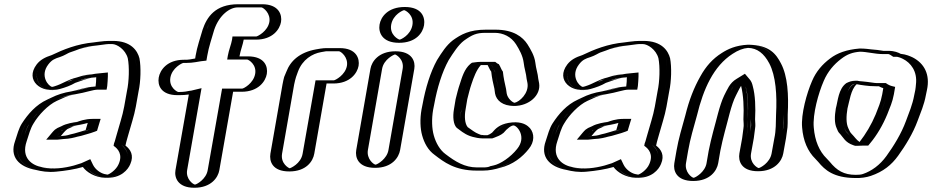

<svg xmlns="http://www.w3.org/2000/svg" viewBox="-20 -775 4398 906"><path d="M454 -414C439 -413 433 -412 418 -409C398 -409 375 -400 358 -396C344 -392 330 -386 315 -381C295 -369 269 -359 246 -353C174 -334 123 -408 174 -475C193 -500 214 -509 243 -518C299 -543 356 -568 429 -575C447 -578 473 -582 494 -582H513C570 -582 607 -544 618 -503C627 -462 624 -390 614 -345L601 -272C593 -226 577 -181 566 -140L560 -119C557 -109 554 -102 552 -92C576 -76 594 -42 575 1C559 39 510 75 463 61C428 54 399 35 385 7C384 8 382 8 381 8L346 18C313 26 277 32 239 35C211 38 184 33 162 28C95 16 42 -28 71 -110C81 -141 89 -172 104 -195C116 -215 130 -230 145 -248C167 -273 194 -296 223 -309L243 -318C271 -331 296 -340 329 -345C365 -353 405 -367 445 -367H451C454 -383 454 -398 454 -414ZM415 -199C412 -189 408 -176 405 -165C386 -157 367 -154 346 -147L328 -143C315 -139 297 -134 280 -134C271 -133 260 -132 249 -131H247C254 -140 263 -151 272 -159C272 -160 272 -160 273 -160L295 -170C312 -180 338 -183 359 -187C378 -192 393 -199 415 -199ZM455 -429C440 -428 433 -426 419 -424C393 -423 372 -414 356 -410C315 -399 285 -378 245 -367C184 -351 146 -414 186 -467C202 -488 218 -495 247 -504C304 -531 355 -552 428 -560C447 -562 472 -567 491 -567H510C560 -567 593 -533 603 -497C611 -458 609 -389 599 -345L586 -272C578 -228 562 -182 551 -141L545 -120C543 -112 541 -105 538 -98L536 -84C559 -69 579 -44 561 -3C548 28 507 57 469 46L459 44C432 37 410 20 399 -1L393 -12L383 -8L344 4C313 12 278 17 240 20C215 23 190 18 168 13C105 2 61 -37 86 -108C96 -140 104 -169 117 -189C144 -231 183 -275 228 -296L248 -305C275 -318 297 -325 329 -330C368 -336 404 -352 442 -352H463L466 -370C467 -387 469 -401 469 -417V-430ZM260 -167 271 -174 290 -183C308 -194 335 -198 358 -202C373 -206 393 -214 418 -214H435L430 -197C426 -184 421 -168 417 -155C394 -146 369 -140 347 -133L330 -129C317 -125 298 -119 278 -119C270 -118 257 -117 247 -116H216L236 -139C242 -146 250 -158 260 -167ZM455 -429 469 -430V-417C469 -401 467 -387 466 -370L463 -352H442C405 -352 368 -338 330 -330C297 -323 276 -318 248 -305L228 -296C202 -284 176 -263 156 -240C141 -222 127 -207 117 -189C105 -168 96 -141 86 -108C61 -37 104 2 167 13C190 17 214 23 240 20C278 17 313 12 344 4L383 -8L393 -12L399 -1C410 20 432 37 459 44L469 46C507 57 548 28 561 -3C579 -44 559 -69 536 -84L538 -98C541 -105 543 -112 545 -120L551 -141C562 -182 578 -228 586 -272L599 -345C609 -389 611 -458 603 -497C593 -533 560 -567 510 -567H491C473 -567 448 -563 429 -560C399 -556 366 -550 339 -542C308 -533 279 -519 247 -504C218 -495 202 -488 186 -467C146 -414 184 -351 245 -367C268 -373 293 -384 311 -395C326 -400 340 -405 356 -410C372 -415 393 -423 419 -424C433 -426 440 -428 455 -429ZM260 -167C250 -158 242 -146 236 -139L216 -116H247C257 -117 270 -118 278 -119C298 -119 317 -125 330 -129L347 -133C369 -140 394 -146 417 -155C421 -168 426 -184 430 -197L435 -214H418C393 -214 373 -206 358 -202C338 -198 310 -195 290 -183L271 -174ZM451 -367H445C403 -367 365 -351 329 -345C296 -340 270 -331 243 -318L223 -309C174 -287 133 -241 104 -195C89 -171 81 -141 71 -110C42 -28 96 16 162 28C185 34 211 38 239 35C277 32 313 26 346 18L385 7C398 33 427 53 463 61C511 74 559 39 575 1C595 -44 574 -75 552 -92C554 -102 557 -109 560 -119L566 -140C577 -181 593 -226 601 -272L614 -345C624 -391 627 -460 618 -503C610 -544 569 -582 513 -582H494C473 -582 446 -577 429 -575C357 -569 296 -543 243 -518C214 -509 193 -500 174 -475C140 -431 152 -382 185 -361C223 -337 280 -360 315 -381C349 -392 376 -407 417 -409C431 -409 439 -412 454 -414C454 -400 453 -381 451 -367ZM280 -134C298 -134 315 -139 328 -143L346 -147C365 -153 386 -158 405 -165C408 -175 412 -189 415 -199C393 -199 378 -192 360 -187C338 -181 313 -180 295 -170L277 -162C265 -154 256 -142 247 -131H249C258 -132 272 -134 280 -134ZM449 -429C435 -428 423 -426 413 -424C375 -422 352 -412 341 -409C299 -399 277 -380 238 -368C234 -367 229 -365 226 -365C210 -367 166 -416 208 -471C225 -493 238 -498 263 -506C282 -512 302 -525 308 -527C328 -533 346 -541 355 -544C379 -551 412 -558 434 -560C454 -562 481 -567 491 -567H510C531 -567 572 -542 583 -500C591 -460 589 -390 579 -345L566 -272C558 -227 542 -182 531 -141L525 -120C523 -112 521 -105 518 -98L516 -87C537 -73 560 -46 540 -1C528 28 495 48 487 49C486 49 483 48 482 48L472 46C453 41 430 25 419 3L406 -24L364 -5L329 6C284 18 230 26 179 14C133 6 78 -28 106 -109C116 -140 124 -170 138 -192C162 -233 207 -280 248 -299L268 -308C293 -320 310 -326 339 -331C383 -338 419 -352 442 -352H483L486 -369C487 -386 489 -399 489 -415V-433ZM239 -163C229 -154 221 -143 214 -135L198 -116H251C260 -117 273 -118 280 -119C309 -120 331 -126 345 -130L363 -134C381 -140 402 -144 428 -154L438 -158C442 -171 446 -186 450 -198L455 -214H418C380 -214 354 -203 344 -200C327 -197 294 -193 269 -179L251 -171ZM431 -367C380 -364 343 -348 318 -344C280 -338 250 -328 222 -314L203 -305C150 -281 112 -237 83 -192C69 -170 61 -140 51 -109C25 -36 67 12 150 27C174 33 206 39 245 35C289 31 333 24 371 13C389 38 428 62 476 64C552 68 585 24 595 -1C613 -42 596 -70 572 -88C574 -100 577 -108 580 -120L586 -141C597 -182 613 -227 621 -272L634 -345C644 -390 646 -459 638 -500C629 -535 599 -582 513 -582H494C462 -582 434 -576 423 -575C344 -568 278 -541 224 -515C193 -505 170 -493 153 -471C96 -396 174 -331 262 -355C288 -362 315 -372 335 -384C362 -393 399 -408 419 -409C425 -409 429 -410 434 -411C434 -397 433 -381 431 -367ZM298 -166 316 -174C319 -176 327 -179 329 -180C351 -185 375 -189 394 -195C391 -184 387 -172 384 -161C367 -155 349 -151 330 -145L313 -141C295 -135 283 -134 267 -133C276 -144 286 -157 298 -166Z M818 -326H825C845 -326 867 -328 885 -332C887 -332 889 -332 892 -333L828 28C820 73 852 111 897 111C942 111 987 73 995 28L1060 -342H1120C1165 -342 1211 -381 1219 -426C1227 -471 1195 -509 1150 -509H1090C1095 -537 1106 -563 1110 -588H1188C1233 -588 1278 -626 1286 -671C1294 -716 1262 -755 1217 -755H1104C1026 -755 979 -702 956 -636C945 -597 931 -555 923 -512L921 -501C900 -499 881 -493 861 -493H848C802 -493 757 -454 749 -409C741 -364 772 -326 818 -326ZM828 -341H821C783 -341 757 -372 764 -409C771 -446 808 -478 845 -478H858C881 -478 901 -484 920 -486L934 -488L938 -512C945 -553 960 -595 971 -634C993 -696 1033 -740 1101 -740H1214C1250 -740 1277 -707 1271 -671C1265 -635 1227 -603 1190 -603H1097L1095 -588C1091 -566 1080 -541 1075 -512L1072 -494H1147C1184 -494 1210 -463 1204 -426C1198 -389 1160 -357 1123 -357H1048L980 28C974 65 937 96 900 96C863 96 837 64 843 28L910 -352L891 -348C889 -348 887 -347 887 -347H885C869 -343 848 -341 828 -341ZM885 -347H887C887 -347 889 -348 891 -348L910 -352L843 28C837 64 863 96 900 96C937 96 974 65 980 28L1048 -357H1123C1160 -357 1198 -389 1204 -426C1210 -463 1184 -494 1147 -494H1072L1075 -512C1080 -541 1091 -566 1095 -588L1097 -603H1190C1227 -603 1265 -635 1271 -671C1277 -707 1250 -740 1214 -740H1101C1033 -740 993 -696 971 -634C960 -595 945 -553 938 -512L934 -488L920 -486C901 -484 881 -478 858 -478H845C808 -478 771 -446 764 -409C757 -372 783 -341 821 -341H828C848 -341 869 -343 885 -347ZM1090 -509H1150C1195 -509 1227 -471 1219 -426C1211 -381 1165 -342 1120 -342H1060L995 28C987 73 942 111 897 111C852 111 820 73 828 28L892 -333C889 -332 886 -332 884 -332C868 -328 845 -326 825 -326H818C772 -326 741 -364 749 -409C757 -454 802 -493 848 -493H861C881 -493 900 -499 921 -501L923 -512C931 -555 945 -598 956 -636C979 -703 1027 -755 1104 -755H1217C1262 -755 1294 -716 1286 -671C1278 -626 1233 -588 1188 -588H1110C1106 -563 1095 -537 1090 -509ZM828 -341H821C817 -341 776 -362 784 -409C792 -455 840 -478 845 -478H858C893 -478 917 -485 928 -486L954 -489L958 -512C965 -554 980 -596 991 -635C1015 -705 1065 -740 1101 -740H1214C1223 -739 1258 -712 1251 -671C1243 -628 1197 -604 1190 -603H1077L1075 -588C1071 -565 1060 -540 1055 -512L1052 -494H1147C1154 -493 1192 -470 1184 -426C1176 -382 1130 -357 1123 -357H1028L960 28C953 70 909 95 900 96C891 95 856 70 863 28L931 -359L881 -347H878C864 -344 848 -341 828 -341ZM825 -326C840 -326 858 -327 871 -329L808 28C802 62 818 111 897 111C976 111 1009 63 1015 28L1080 -342H1120C1199 -342 1233 -391 1239 -426C1245 -461 1229 -509 1150 -509H1110C1115 -538 1126 -564 1130 -588H1188C1267 -588 1300 -637 1306 -671C1312 -705 1296 -755 1217 -755H1104C995 -755 956 -694 936 -635C925 -596 910 -554 903 -512L901 -499C879 -495 868 -493 861 -493H848C768 -493 735 -444 729 -409C723 -374 738 -326 818 -326Z M1443 -50 1501 -381H1553C1598 -381 1644 -419 1652 -464C1660 -509 1628 -548 1583 -548H1521C1510 -548 1498 -546 1483 -543C1422 -532 1373 -496 1351 -438L1342 -413C1339 -403 1336 -391 1333 -376L1276 -50C1268 -4 1299 34 1345 34C1391 34 1435 -4 1443 -50ZM1428 -50 1489 -396H1556C1593 -396 1631 -428 1637 -464C1643 -500 1616 -533 1580 -533H1518C1509 -533 1497 -531 1483 -528C1427 -518 1385 -487 1365 -435L1356 -411C1354 -403 1350 -390 1348 -376L1291 -50C1284 -12 1310 19 1347 19C1384 19 1421 -12 1428 -50ZM1428 -50C1421 -12 1384 19 1347 19C1310 19 1284 -12 1291 -50L1348 -376C1350 -390 1354 -403 1356 -411L1365 -435C1385 -487 1427 -518 1483 -528C1497 -531 1509 -533 1518 -533H1580C1616 -533 1643 -500 1637 -464C1631 -428 1593 -396 1556 -396H1489ZM1443 -50C1435 -4 1391 34 1345 34C1299 34 1268 -4 1276 -50L1333 -376C1336 -391 1339 -404 1342 -413L1351 -438C1373 -496 1422 -532 1483 -543C1497 -546 1509 -548 1521 -548H1583C1628 -548 1660 -509 1652 -464C1644 -419 1598 -381 1553 -381H1501ZM1408 -50C1400 -2 1350 19 1347 19C1344 19 1303 -2 1311 -50L1368 -376C1371 -390 1374 -403 1377 -412L1386 -437C1407 -494 1454 -522 1495 -529C1505 -531 1516 -533 1518 -533H1580C1589 -532 1624 -505 1617 -464C1609 -421 1563 -397 1556 -396H1469ZM1463 -50 1521 -381H1553C1632 -381 1666 -430 1672 -464C1678 -498 1662 -548 1583 -548H1521C1500 -548 1484 -544 1471 -542C1395 -528 1351 -489 1331 -436L1321 -412C1318 -403 1316 -390 1313 -376L1256 -50C1250 -14 1265 34 1345 34C1425 34 1457 -14 1463 -50Z M1748 -450 1681 -67C1673 -22 1705 17 1750 17C1795 17 1840 -22 1848 -67L1915 -450C1923 -495 1891 -533 1846 -533C1801 -533 1756 -495 1748 -450ZM1791 -659C1783 -612 1816 -573 1863 -573C1909 -573 1953 -610 1961 -656C1969 -703 1937 -742 1890 -742C1844 -742 1799 -705 1791 -659ZM1763 -450C1769 -487 1807 -518 1844 -518C1881 -518 1906 -487 1900 -450L1833 -67C1826 -30 1789 2 1752 2C1715 2 1689 -30 1696 -67ZM1806 -659C1813 -697 1849 -727 1887 -727C1926 -727 1953 -695 1946 -656C1939 -618 1904 -588 1866 -588C1827 -588 1799 -621 1806 -659ZM1763 -450 1696 -67C1689 -30 1715 2 1752 2C1789 2 1826 -30 1833 -67L1900 -450C1906 -487 1881 -518 1844 -518C1807 -518 1769 -487 1763 -450ZM1806 -659C1799 -621 1827 -588 1866 -588C1904 -588 1939 -618 1946 -656C1953 -695 1926 -727 1887 -727C1849 -727 1813 -697 1806 -659ZM1748 -450C1756 -495 1801 -533 1846 -533C1891 -533 1923 -495 1915 -450L1848 -67C1840 -22 1795 17 1750 17C1705 17 1673 -22 1681 -67ZM1791 -659C1799 -705 1844 -742 1890 -742C1937 -742 1969 -703 1961 -656C1953 -610 1909 -573 1863 -573C1816 -573 1783 -612 1791 -659ZM1783 -450C1791 -496 1840 -518 1844 -518C1848 -518 1888 -496 1880 -450L1813 -67C1806 -25 1761 1 1752 2C1743 1 1709 -25 1716 -67ZM1826 -659C1835 -707 1882 -727 1887 -727C1892 -727 1935 -705 1926 -656C1917 -608 1870 -588 1866 -588C1861 -588 1817 -610 1826 -659ZM1728 -450 1661 -67C1655 -32 1670 17 1750 17C1830 17 1862 -32 1868 -67L1935 -450C1941 -485 1925 -533 1846 -533C1767 -533 1734 -485 1728 -450ZM1771 -659C1765 -623 1782 -573 1863 -573C1943 -573 1975 -620 1981 -656C1987 -693 1971 -742 1890 -742C1810 -742 1777 -695 1771 -659Z M2316 21C2299 27 2280 30 2259 30H2229C2146 30 2096 -6 2051 -40C2021 -61 2002 -96 1992 -133C1983 -166 1981 -211 1989 -258L1994 -283C2008 -361 2031 -436 2063 -494C2085 -529 2108 -566 2139 -590C2177 -617 2211 -635 2273 -635H2318C2383 -635 2426 -607 2449 -571C2464 -547 2482 -516 2486 -482C2489 -456 2498 -430 2500 -405L2504 -385C2512 -334 2469 -291 2432 -279C2379 -262 2342 -297 2336 -332L2333 -353C2327 -378 2321 -405 2318 -433C2308 -445 2309 -461 2296 -468H2244C2240 -468 2235 -468 2230 -467C2207 -448 2195 -409 2185 -378C2177 -356 2171 -330 2165 -307L2157 -259C2152 -227 2152 -195 2167 -180C2185 -168 2201 -152 2222 -145L2233 -141C2239 -139 2245 -138 2253 -138C2255 -137 2257 -137 2258 -137H2291C2304 -142 2314 -145 2324 -153C2342 -176 2362 -191 2390 -196C2463 -209 2506 -132 2453 -68C2422 -29 2372 10 2318 20C2317 21 2317 21 2316 21ZM2076 -488C2099 -524 2121 -559 2147 -579C2185 -606 2211 -620 2270 -620H2315C2375 -620 2414 -595 2435 -562C2450 -538 2468 -508 2471 -478C2475 -449 2483 -424 2485 -401L2489 -380C2495 -339 2461 -303 2430 -293C2387 -279 2356 -309 2351 -337L2348 -358C2342 -385 2336 -412 2333 -441C2325 -451 2323 -461 2313 -476C2309 -478 2306 -480 2303 -483H2246C2240 -483 2232 -482 2226 -481C2195 -455 2181 -413 2170 -380C2162 -356 2156 -331 2150 -308L2142 -259C2136 -226 2137 -183 2156 -168C2175 -156 2189 -140 2214 -131L2226 -127C2234 -125 2248 -122 2256 -122H2292C2306 -127 2319 -131 2334 -144C2351 -165 2366 -178 2390 -182C2453 -193 2485 -127 2442 -76C2411 -37 2365 -4 2314 6C2300 13 2279 15 2261 15H2231C2153 15 2106 -19 2061 -53C2034 -72 2017 -104 2007 -139C1998 -170 1996 -213 2004 -258L2009 -283C2022 -359 2045 -433 2076 -488ZM2009 -283 2004 -258C1996 -213 1998 -170 2007 -139C2017 -104 2034 -72 2061 -53C2106 -19 2153 15 2231 15H2261C2279 15 2300 13 2314 6C2365 -4 2411 -37 2442 -76C2485 -127 2453 -193 2390 -182C2366 -178 2351 -165 2334 -144C2319 -131 2306 -127 2292 -122H2256C2248 -122 2234 -125 2226 -127L2214 -131C2189 -140 2175 -156 2156 -168C2137 -183 2136 -226 2142 -259L2150 -308C2156 -331 2162 -356 2170 -380C2181 -413 2195 -455 2226 -481C2232 -482 2240 -483 2246 -483H2303C2306 -480 2309 -478 2313 -476C2323 -461 2325 -451 2333 -441C2336 -412 2342 -385 2348 -358L2351 -337C2356 -309 2387 -279 2430 -293C2461 -303 2495 -339 2489 -380L2485 -401C2483 -424 2475 -449 2471 -478C2468 -508 2450 -538 2435 -562C2414 -595 2375 -620 2315 -620H2270C2211 -620 2185 -606 2147 -579C2121 -559 2099 -524 2076 -488C2045 -433 2022 -359 2009 -283ZM1994 -283 1989 -258C1981 -211 1983 -166 1992 -133C2002 -96 2021 -61 2051 -40C2096 -6 2146 30 2229 30H2259C2280 30 2300 27 2318 21L2319 20C2375 7 2421 -28 2453 -68C2508 -134 2462 -209 2390 -196C2361 -191 2341 -174 2324 -153C2314 -145 2304 -142 2291 -137H2257C2251 -138 2239 -139 2233 -141L2222 -145C2201 -153 2186 -167 2167 -180C2153 -196 2151 -227 2157 -259L2165 -307C2171 -331 2177 -356 2185 -378C2196 -410 2209 -446 2231 -467C2237 -468 2240 -468 2244 -468H2296C2299 -466 2301 -465 2302 -464C2309 -453 2311 -443 2318 -433C2321 -404 2328 -377 2333 -353L2336 -332C2342 -298 2378 -262 2432 -279C2470 -291 2512 -334 2504 -385L2500 -405C2498 -431 2489 -455 2486 -482C2482 -516 2465 -547 2449 -571C2426 -607 2383 -635 2318 -635H2273C2211 -635 2179 -618 2139 -590C2108 -566 2086 -530 2063 -494C2031 -437 2008 -361 1994 -283ZM2135 -172C2151 -161 2168 -144 2198 -133L2211 -129C2221 -126 2241 -122 2256 -122H2303L2314 -126C2324 -130 2342 -136 2356 -148C2374 -170 2394 -184 2404 -183C2422 -181 2466 -128 2420 -72C2390 -34 2342 -1 2308 6H2306L2304 7L2294 9C2286 14 2272 15 2261 15H2231C2173 15 2129 -12 2082 -48C2056 -67 2037 -100 2027 -136C2018 -168 2016 -212 2024 -258L2029 -283C2043 -360 2066 -435 2097 -491C2119 -526 2143 -563 2169 -583C2208 -611 2228 -620 2270 -620H2315C2354 -620 2392 -602 2415 -566C2430 -542 2447 -512 2451 -480C2454 -452 2463 -428 2465 -403L2469 -383C2477 -335 2431 -294 2408 -290C2399 -291 2375 -310 2371 -334L2368 -355C2362 -381 2356 -408 2353 -437C2345 -447 2343 -458 2334 -472L2326 -476L2317 -483H2246C2237 -483 2230 -482 2222 -481L2207 -479L2199 -473C2171 -449 2160 -410 2150 -379C2142 -356 2136 -331 2130 -307L2122 -259C2116 -224 2119 -188 2135 -172ZM1974 -283 1969 -258C1961 -212 1963 -168 1972 -136C1982 -100 2000 -66 2031 -44C2074 -11 2126 30 2229 30H2259C2289 30 2315 24 2339 17C2401 2 2445 -34 2475 -72C2503 -106 2502 -145 2481 -170C2470 -182 2452 -197 2413 -198C2402 -198 2390 -197 2379 -195C2336 -187 2318 -168 2302 -149C2293 -142 2288 -140 2280 -137H2264C2259 -138 2253 -138 2248 -139L2238 -143C2222 -149 2207 -161 2187 -175C2173 -192 2171 -226 2177 -259L2185 -307C2191 -330 2197 -356 2205 -379C2215 -409 2228 -445 2249 -468H2281C2288 -456 2290 -447 2298 -437C2301 -408 2307 -381 2313 -356L2316 -334C2322 -301 2352 -275 2406 -275C2476 -275 2533 -325 2524 -382L2520 -403C2518 -428 2509 -452 2506 -480C2502 -512 2484 -542 2469 -566C2447 -600 2404 -635 2318 -635H2273C2194 -635 2155 -612 2117 -585C2086 -561 2065 -528 2042 -491C2011 -435 1988 -360 1974 -283Z M2958 -414C2943 -413 2937 -412 2922 -409C2902 -409 2879 -400 2862 -396C2848 -392 2834 -386 2819 -381C2799 -369 2773 -359 2750 -353C2678 -334 2627 -408 2678 -475C2697 -500 2718 -509 2747 -518C2803 -543 2860 -568 2933 -575C2951 -578 2977 -582 2998 -582H3017C3074 -582 3111 -544 3122 -503C3131 -462 3128 -390 3118 -345L3105 -272C3097 -226 3081 -181 3070 -140L3064 -119C3061 -109 3058 -102 3056 -92C3080 -76 3098 -42 3079 1C3063 39 3014 75 2967 61C2932 54 2903 35 2889 7C2888 8 2886 8 2885 8L2850 18C2817 26 2781 32 2743 35C2715 38 2688 33 2666 28C2599 16 2546 -28 2575 -110C2585 -141 2593 -172 2608 -195C2620 -215 2634 -230 2649 -248C2671 -273 2698 -296 2727 -309L2747 -318C2775 -331 2800 -340 2833 -345C2869 -353 2909 -367 2949 -367H2955C2958 -383 2958 -398 2958 -414ZM2919 -199C2916 -189 2912 -176 2909 -165C2890 -157 2871 -154 2850 -147L2832 -143C2819 -139 2801 -134 2784 -134C2775 -133 2764 -132 2753 -131H2751C2758 -140 2767 -151 2776 -159C2776 -160 2776 -160 2777 -160L2799 -170C2816 -180 2842 -183 2863 -187C2882 -192 2897 -199 2919 -199ZM2959 -429C2944 -428 2937 -426 2923 -424C2897 -423 2876 -414 2860 -410C2819 -399 2789 -378 2749 -367C2688 -351 2650 -414 2690 -467C2706 -488 2722 -495 2751 -504C2808 -531 2859 -552 2932 -560C2951 -562 2976 -567 2995 -567H3014C3064 -567 3097 -533 3107 -497C3115 -458 3113 -389 3103 -345L3090 -272C3082 -228 3066 -182 3055 -141L3049 -120C3047 -112 3045 -105 3042 -98L3040 -84C3063 -69 3083 -44 3065 -3C3052 28 3011 57 2973 46L2963 44C2936 37 2914 20 2903 -1L2897 -12L2887 -8L2848 4C2817 12 2782 17 2744 20C2719 23 2694 18 2672 13C2609 2 2565 -37 2590 -108C2600 -140 2608 -169 2621 -189C2648 -231 2687 -275 2732 -296L2752 -305C2779 -318 2801 -325 2833 -330C2872 -336 2908 -352 2946 -352H2967L2970 -370C2971 -387 2973 -401 2973 -417V-430ZM2764 -167 2775 -174 2794 -183C2812 -194 2839 -198 2862 -202C2877 -206 2897 -214 2922 -214H2939L2934 -197C2930 -184 2925 -168 2921 -155C2898 -146 2873 -140 2851 -133L2834 -129C2821 -125 2802 -119 2782 -119C2774 -118 2761 -117 2751 -116H2720L2740 -139C2746 -146 2754 -158 2764 -167ZM2959 -429 2973 -430V-417C2973 -401 2971 -387 2970 -370L2967 -352H2946C2909 -352 2872 -338 2834 -330C2801 -323 2780 -318 2752 -305L2732 -296C2706 -284 2680 -263 2660 -240C2645 -222 2631 -207 2621 -189C2609 -168 2600 -141 2590 -108C2565 -37 2608 2 2671 13C2694 17 2718 23 2744 20C2782 17 2817 12 2848 4L2887 -8L2897 -12L2903 -1C2914 20 2936 37 2963 44L2973 46C3011 57 3052 28 3065 -3C3083 -44 3063 -69 3040 -84L3042 -98C3045 -105 3047 -112 3049 -120L3055 -141C3066 -182 3082 -228 3090 -272L3103 -345C3113 -389 3115 -458 3107 -497C3097 -533 3064 -567 3014 -567H2995C2977 -567 2952 -563 2933 -560C2903 -556 2870 -550 2843 -542C2812 -533 2783 -519 2751 -504C2722 -495 2706 -488 2690 -467C2650 -414 2688 -351 2749 -367C2772 -373 2797 -384 2815 -395C2830 -400 2844 -405 2860 -410C2876 -415 2897 -423 2923 -424C2937 -426 2944 -428 2959 -429ZM2764 -167C2754 -158 2746 -146 2740 -139L2720 -116H2751C2761 -117 2774 -118 2782 -119C2802 -119 2821 -125 2834 -129L2851 -133C2873 -140 2898 -146 2921 -155C2925 -168 2930 -184 2934 -197L2939 -214H2922C2897 -214 2877 -206 2862 -202C2842 -198 2814 -195 2794 -183L2775 -174ZM2955 -367H2949C2907 -367 2869 -351 2833 -345C2800 -340 2774 -331 2747 -318L2727 -309C2678 -287 2637 -241 2608 -195C2593 -171 2585 -141 2575 -110C2546 -28 2600 16 2666 28C2689 34 2715 38 2743 35C2781 32 2817 26 2850 18L2889 7C2902 33 2931 53 2967 61C3015 74 3063 39 3079 1C3099 -44 3078 -75 3056 -92C3058 -102 3061 -109 3064 -119L3070 -140C3081 -181 3097 -226 3105 -272L3118 -345C3128 -391 3131 -460 3122 -503C3114 -544 3073 -582 3017 -582H2998C2977 -582 2950 -577 2933 -575C2861 -569 2800 -543 2747 -518C2718 -509 2697 -500 2678 -475C2644 -431 2656 -382 2689 -361C2727 -337 2784 -360 2819 -381C2853 -392 2880 -407 2921 -409C2935 -409 2943 -412 2958 -414C2958 -400 2957 -381 2955 -367ZM2784 -134C2802 -134 2819 -139 2832 -143L2850 -147C2869 -153 2890 -158 2909 -165C2912 -175 2916 -189 2919 -199C2897 -199 2882 -192 2864 -187C2842 -181 2817 -180 2799 -170L2781 -162C2769 -154 2760 -142 2751 -131H2753C2762 -132 2776 -134 2784 -134ZM2953 -429C2939 -428 2927 -426 2917 -424C2879 -422 2856 -412 2845 -409C2803 -399 2781 -380 2742 -368C2738 -367 2733 -365 2730 -365C2714 -367 2670 -416 2712 -471C2729 -493 2742 -498 2767 -506C2786 -512 2806 -525 2812 -527C2832 -533 2850 -541 2859 -544C2883 -551 2916 -558 2938 -560C2958 -562 2985 -567 2995 -567H3014C3035 -567 3076 -542 3087 -500C3095 -460 3093 -390 3083 -345L3070 -272C3062 -227 3046 -182 3035 -141L3029 -120C3027 -112 3025 -105 3022 -98L3020 -87C3041 -73 3064 -46 3044 -1C3032 28 2999 48 2991 49C2990 49 2987 48 2986 48L2976 46C2957 41 2934 25 2923 3L2910 -24L2868 -5L2833 6C2788 18 2734 26 2683 14C2637 6 2582 -28 2610 -109C2620 -140 2628 -170 2642 -192C2666 -233 2711 -280 2752 -299L2772 -308C2797 -320 2814 -326 2843 -331C2887 -338 2923 -352 2946 -352H2987L2990 -369C2991 -386 2993 -399 2993 -415V-433ZM2743 -163C2733 -154 2725 -143 2718 -135L2702 -116H2755C2764 -117 2777 -118 2784 -119C2813 -120 2835 -126 2849 -130L2867 -134C2885 -140 2906 -144 2932 -154L2942 -158C2946 -171 2950 -186 2954 -198L2959 -214H2922C2884 -214 2858 -203 2848 -200C2831 -197 2798 -193 2773 -179L2755 -171ZM2935 -367C2884 -364 2847 -348 2822 -344C2784 -338 2754 -328 2726 -314L2707 -305C2654 -281 2616 -237 2587 -192C2573 -170 2565 -140 2555 -109C2529 -36 2571 12 2654 27C2678 33 2710 39 2749 35C2793 31 2837 24 2875 13C2893 38 2932 62 2980 64C3056 68 3089 24 3099 -1C3117 -42 3100 -70 3076 -88C3078 -100 3081 -108 3084 -120L3090 -141C3101 -182 3117 -227 3125 -272L3138 -345C3148 -390 3150 -459 3142 -500C3133 -535 3103 -582 3017 -582H2998C2966 -582 2938 -576 2927 -575C2848 -568 2782 -541 2728 -515C2697 -505 2674 -493 2657 -471C2600 -396 2678 -331 2766 -355C2792 -362 2819 -372 2839 -384C2866 -393 2903 -408 2923 -409C2929 -409 2933 -410 2938 -411C2938 -397 2937 -381 2935 -367ZM2802 -166 2820 -174C2823 -176 2831 -179 2833 -180C2855 -185 2879 -189 2898 -195C2895 -184 2891 -172 2888 -161C2871 -155 2853 -151 2834 -145L2817 -141C2799 -135 2787 -134 2771 -133C2780 -144 2790 -157 2802 -166Z M3251 79C3296 79 3341 40 3349 -5L3359 -63C3364 -89 3373 -127 3380 -152C3395 -204 3411 -278 3432 -322C3447 -350 3459 -380 3484 -395C3512 -357 3512 -277 3508 -211C3508 -195 3511 -183 3508 -169C3507 -158 3504 -135 3502 -123L3489 -51C3481 -5 3512 33 3557 33C3602 33 3648 -5 3656 -51L3669 -123C3677 -160 3676 -200 3677 -235C3682 -328 3677 -419 3645 -480C3621 -526 3586 -564 3510 -564C3469 -562 3436 -549 3408 -529C3366 -502 3332 -466 3306 -418C3276 -364 3252 -305 3234 -232C3218 -175 3202 -122 3192 -63L3182 -5C3174 40 3206 79 3251 79ZM3654 -123 3641 -51C3634 -14 3597 18 3560 18C3523 18 3497 -13 3504 -51L3517 -123C3523 -156 3523 -188 3523 -213C3526 -268 3524 -329 3512 -372C3508 -387 3504 -397 3496 -406L3489 -414L3478 -407C3446 -388 3432 -353 3418 -327C3394 -281 3380 -204 3365 -153C3358 -127 3349 -90 3344 -63L3334 -5C3327 32 3290 64 3253 64C3216 64 3190 32 3197 -5L3207 -63C3217 -121 3233 -173 3249 -231C3267 -303 3290 -360 3319 -413C3344 -459 3375 -492 3415 -517C3442 -534 3469 -547 3508 -549C3579 -549 3608 -515 3631 -471C3661 -413 3667 -325 3662 -233C3661 -202 3664 -184 3658 -152C3656 -142 3655 -131 3654 -123ZM3658 -152C3664 -184 3661 -202 3662 -233C3667 -325 3661 -413 3631 -471C3608 -515 3579 -549 3508 -549C3471 -547 3440 -535 3415 -517C3375 -492 3344 -459 3319 -413C3290 -360 3267 -303 3249 -231C3233 -173 3217 -121 3207 -63L3197 -5C3190 32 3216 64 3253 64C3290 64 3327 32 3334 -5L3344 -63C3349 -90 3358 -127 3365 -153C3380 -205 3396 -278 3418 -326C3431 -353 3447 -388 3478 -407L3489 -414L3496 -406C3504 -397 3508 -387 3512 -372C3524 -329 3526 -268 3523 -213C3523 -199 3526 -188 3523 -170C3522 -159 3519 -135 3517 -123L3504 -51C3497 -13 3523 18 3560 18C3597 18 3634 -14 3641 -51L3654 -123C3655 -131 3656 -142 3658 -152ZM3508 -170C3510 -185 3508 -194 3508 -211C3511 -265 3510 -324 3498 -366C3495 -380 3491 -387 3484 -395C3459 -380 3447 -351 3432 -322C3410 -280 3395 -204 3380 -152C3373 -127 3364 -89 3359 -63L3349 -5C3341 40 3296 79 3251 79C3206 79 3174 40 3182 -5L3192 -63C3202 -122 3218 -175 3234 -232C3252 -305 3276 -364 3306 -418C3332 -466 3366 -502 3408 -529C3436 -547 3468 -562 3510 -564H3511C3587 -564 3621 -526 3645 -480C3677 -418 3682 -328 3677 -235C3676 -205 3679 -186 3673 -152C3672 -142 3670 -131 3669 -123L3656 -51C3648 -5 3602 33 3557 33C3512 33 3481 -5 3489 -51L3502 -123C3504 -135 3506 -160 3508 -170ZM3253 64C3244 63 3210 37 3217 -5L3227 -63C3237 -121 3253 -173 3269 -231C3299 -355 3347 -463 3437 -521C3463 -538 3486 -547 3510 -549C3553 -548 3585 -523 3610 -476C3641 -417 3647 -327 3642 -234C3641 -198 3642 -159 3634 -123L3621 -51C3613 -6 3566 18 3560 18C3553 17 3516 -6 3524 -51L3537 -123C3539 -135 3542 -158 3543 -169C3546 -185 3543 -197 3543 -212C3546 -267 3544 -326 3532 -369C3529 -382 3525 -392 3517 -401L3495 -427L3456 -403C3422 -383 3412 -352 3397 -324C3375 -278 3360 -205 3345 -153C3338 -127 3329 -89 3324 -63L3314 -5C3307 37 3262 63 3253 64ZM3689 -123C3690 -131 3692 -142 3693 -152C3699 -185 3696 -203 3697 -234C3702 -327 3697 -416 3665 -476C3643 -518 3613 -563 3511 -564H3509C3451 -561 3414 -543 3386 -525C3343 -498 3311 -462 3285 -415C3255 -362 3232 -304 3214 -231C3198 -173 3182 -121 3172 -63L3162 -5C3156 30 3171 79 3251 79C3331 79 3363 30 3369 -5L3379 -63C3384 -89 3393 -127 3400 -153C3415 -205 3430 -281 3453 -325C3461 -340 3468 -356 3477 -370C3488 -326 3491 -268 3488 -212C3488 -197 3491 -186 3488 -169C3487 -159 3484 -135 3482 -123L3469 -51C3463 -16 3477 33 3557 33C3637 33 3670 -16 3676 -51Z M4168 -356 4163 -330C4157 -293 4145 -268 4133 -237C4113 -187 4084 -140 4053 -103H4052C4051 -102 4051 -102 4050 -102H4030C4006 -111 3994 -133 3977 -149C3970 -155 3967 -164 3963 -174C3953 -195 3953 -228 3959 -263C3970 -301 3976 -360 4005 -377C4005 -378 4006 -378 4007 -378C4010 -379 4012 -379 4015 -379H4016C4022 -378 4030 -377 4040 -376C4064 -374 4090 -368 4114 -368H4140C4149 -363 4157 -359 4168 -356ZM4038 -546C3988 -542 3953 -530 3919 -504C3883 -477 3853 -441 3833 -395C3808 -337 3779 -236 3785 -171C3790 -108 3812 -56 3849 -20L3862 -6C3896 35 3935 65 4016 65C4037 66 4056 63 4072 58C4124 41 4164 8 4196 -36C4230 -84 4268 -142 4290 -203C4304 -241 4321 -280 4329 -326L4334 -350C4351 -427 4318 -481 4268 -507C4254 -514 4237 -522 4216 -522C4204 -531 4189 -535 4173 -535H4143C4142 -535 4141 -535 4138 -536C4122 -539 4102 -541 4085 -542C4070 -544 4060 -546 4038 -546ZM3945 -264C3939 -227 3937 -192 3949 -166C3953 -156 3957 -146 3966 -137C3981 -121 3995 -98 4025 -87H4027L4051 -88H4059C4094 -129 4125 -179 4147 -234C4159 -265 4171 -291 4178 -330L4185 -368L4174 -371C4163 -374 4155 -377 4146 -383H4117C4095 -383 4070 -389 4044 -391C4034 -392 4026 -393 4020 -394H4017C4008 -394 4002 -390 3996 -387C3957 -359 3954 -297 3945 -264ZM4209 -507C4198 -515 4186 -520 4171 -520H4141C4123 -520 4102 -526 4081 -527C4064 -529 4058 -531 4036 -531C3989 -528 3958 -516 3927 -493C3893 -468 3866 -434 3847 -391C3822 -335 3794 -236 3800 -175C3804 -114 3825 -65 3860 -31L3874 -17C3907 23 3940 50 4018 50C4038 51 4055 49 4069 44C4117 28 4154 -2 4184 -43C4217 -90 4254 -147 4276 -206C4291 -245 4306 -282 4314 -326L4319 -350C4335 -421 4307 -468 4260 -493C4246 -500 4230 -507 4213 -507ZM3996 -387C4001 -390 4008 -394 4017 -394H4020C4026 -393 4034 -392 4044 -391C4070 -389 4095 -383 4117 -383H4146C4155 -377 4163 -374 4174 -371L4185 -368L4178 -330C4171 -291 4159 -265 4147 -234C4125 -179 4094 -129 4059 -88H4051L4027 -87H4025C3995 -98 3981 -121 3966 -137C3957 -146 3953 -156 3949 -166C3937 -192 3939 -227 3945 -264C3954 -297 3957 -359 3996 -387ZM4209 -507H4213C4230 -507 4246 -500 4260 -493C4307 -468 4335 -421 4319 -350L4314 -326C4306 -282 4291 -245 4276 -206C4254 -147 4217 -90 4184 -43C4154 -2 4117 28 4069 44C4055 49 4038 51 4018 50C3940 50 3907 23 3874 -17L3860 -31C3825 -65 3804 -114 3800 -175C3794 -236 3822 -335 3847 -391C3866 -434 3893 -468 3927 -493C3958 -516 3989 -528 4036 -531C4058 -531 4064 -529 4081 -527C4102 -526 4123 -520 4141 -520H4171C4186 -520 4198 -515 4209 -507ZM3959 -263C3953 -227 3953 -196 3963 -174C3968 -163 3970 -156 3978 -149C3995 -131 4005 -112 4030 -102H4053C4084 -140 4113 -187 4133 -237C4145 -269 4157 -293 4163 -330L4168 -356C4157 -359 4149 -363 4140 -368H4114C4090 -368 4064 -374 4040 -376C4029 -377 4023 -377 4015 -379C4013 -379 4011 -378 4009 -378C3975 -360 3970 -304 3959 -263ZM4216 -522C4237 -522 4254 -514 4268 -507C4318 -481 4351 -427 4334 -350L4329 -326C4321 -280 4304 -241 4290 -203C4268 -142 4230 -84 4196 -36C4164 8 4124 41 4072 58C4056 63 4037 66 4016 65C3935 65 3896 35 3862 -6L3849 -20C3812 -56 3790 -108 3785 -171C3779 -236 3808 -337 3833 -395C3853 -441 3883 -477 3919 -504C3953 -530 3989 -542 4038 -546H4039C4062 -546 4068 -544 4085 -542C4102 -541 4122 -538 4137 -536C4137 -536 4140 -535 4143 -535H4173C4190 -535 4204 -529 4216 -522ZM3974 -383C3936 -356 3934 -299 3924 -263C3918 -227 3917 -194 3928 -170C3932 -160 3935 -151 3945 -142C3959 -127 3968 -103 4006 -90L4015 -87H4027L4054 -88H4077L4086 -99C4118 -137 4146 -185 4167 -236C4179 -267 4191 -292 4198 -330L4204 -365L4188 -369C4182 -371 4177 -372 4169 -377L4160 -383H4117C4106 -383 4082 -388 4049 -391C4036 -392 4034 -392 4026 -394H4017C3998 -394 3987 -389 3974 -383ZM4141 -520H4171C4171 -520 4176 -520 4186 -513L4195 -507H4213C4214 -507 4228 -504 4241 -497C4277 -479 4310 -439 4302 -376C4301 -368 4301 -359 4299 -350L4294 -326C4286 -281 4269 -242 4255 -204C4233 -144 4197 -86 4163 -39C4132 4 4093 32 4052 46C4043 49 4033 50 4019 50H4018C3962 50 3929 30 3895 -12L3881 -27C3846 -61 3825 -111 3820 -173C3814 -236 3842 -336 3867 -393C3886 -438 3916 -472 3949 -497C3979 -520 4003 -528 4038 -531C4068 -531 4111 -520 4141 -520ZM4114 -368H4127C4134 -364 4141 -361 4148 -359L4143 -330C4136 -292 4124 -266 4112 -235C4092 -187 4065 -142 4036 -105C4021 -115 4012 -130 3998 -144C3991 -151 3988 -159 3983 -170C3972 -193 3973 -227 3979 -263C3988 -296 3995 -353 4022 -377C4050 -374 4071 -368 4114 -368ZM4230 -521C4219 -527 4201 -535 4173 -535H4149C4132 -538 4109 -541 4091 -542C4080 -543 4065 -546 4039 -546H4036C3975 -541 3931 -525 3897 -499C3861 -472 3831 -438 3812 -393C3787 -336 3759 -236 3765 -173C3770 -111 3791 -61 3828 -25L3841 -11C3873 28 3914 64 4015 65C4043 66 4068 62 4089 55C4148 35 4187 3 4218 -40C4252 -87 4288 -145 4310 -205C4324 -243 4341 -281 4349 -326L4354 -350C4370 -424 4341 -476 4287 -504C4274 -510 4257 -518 4230 -521Z"/></svg>

Font: Blanket
Style: Black
Weight: 900
Foundry: Cannot Into Space Fonts
Version: Version 0.9